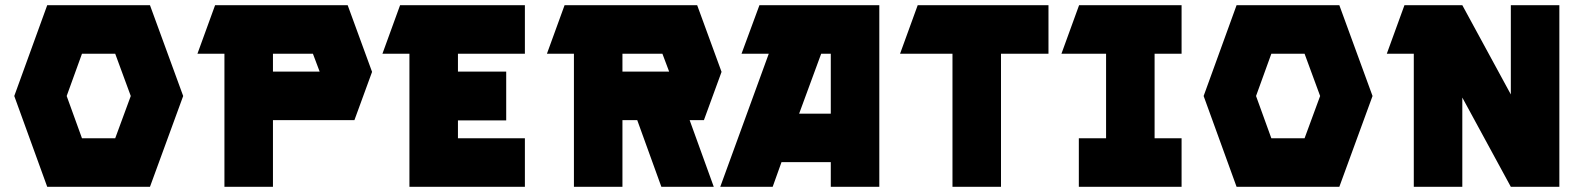

<svg xmlns="http://www.w3.org/2000/svg" viewBox="-20 -720 6100 740"><path d="M558 -700 686 -350 558 0H162L35 -350L162 -700ZM296 -187H424L484 -350L424 -513H296L237 -350Z M809 -700H1320L1414 -443L1346 -257H1032V0H845V-513H741ZM1212 -444 1186 -513H1032V-444Z M1454 -513 1522 -700H2003V-513H1745V-444H1931V-256H1745V-187H2003V0H1558V-513Z M2088 -513 2156 -700H2667L2761 -443L2693 -257H2638L2731 0H2529L2436 -257H2379V0H2192V-513ZM2379 -444H2559L2533 -513H2379Z M2943 -513H2838L2907 -700H3369V0H3182V-95H2992L2958 0H2756ZM3182 -282V-513H3145L3060 -282Z M3449 -513 3517 -700H4021V-513H3838V0H3651V-513Z M4071 -513 4139 -700H4534V-513H4430V-187H4534V0H4138V-187H4243V-513Z M5142 -700 5270 -350 5142 0H4746L4619 -350L4746 -700ZM4880 -187H5008L5068 -350L5008 -513H4880L4821 -350Z M5393 -700H5616L5803 -356V-700H5990V0H5803L5616 -344V0H5429V-513H5325Z"/></svg>

Font: Clickuper
Style: Bold
Weight: 700
Designer: Denis Ignatov
Foundry: Denis Ignatov
Version: Version 1.10 April 16, 2021